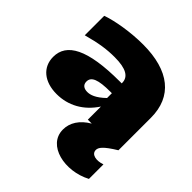

<svg xmlns="http://www.w3.org/2000/svg" viewBox="-234 -767 1242 1242"><g transform="rotate(45 387.5 -146.0)"><path d="M12 -129C12 -34 85 26 198 26C303 26 395 -24 458 -120V0H494C424 41 389 97 389 159C389 302 587 344 734 266V133C684 151 633 142 633 102C633 80 649 54 738 0V-297C738 -491 607 -597 367 -597C254 -597 130 -576 58 -550V-372C160 -400 225 -409 295 -409C400 -409 447 -380 447 -325V-321H430C133 -321 12 -252 12 -129ZM277 -168C277 -212 321 -231 434 -231H447V-187C393 -135 356 -124 329 -124C299 -124 277 -137 277 -168Z"/></g></svg>

Font: Mattone Black
Style: Regular
Weight: 900
Width: 6
Designer: Nunzio Mazzaferro
Foundry: Collletttivo
Version: Version 2.000;Glyphs 3.2 (3217)